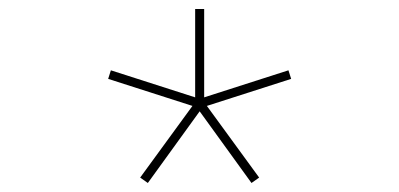

<svg xmlns="http://www.w3.org/2000/svg" viewBox="-20 -542 886 426"><path d="M291 -148 407 -307 220 -367 226 -386 413 -326V-522H433V-326L620 -386L626 -367L439 -307L555 -148L538 -136L423 -295L308 -136Z"/></svg>

Font: Enso Thin
Style: Regular
Weight: 100
Designer: Coji Morishita
Foundry: UNDERFOREST DESIGN
Version: Version 1.000